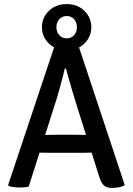

<svg xmlns="http://www.w3.org/2000/svg" viewBox="-20 -914 652 941"><path d="M246.5 -686H366L591.5 -6.5Q580 0.5 563.2 3.8Q546.5 7 529.5 7Q504 7 490.2 -4.5Q476.5 -16 466 -49L356 -397Q342 -441 328 -489.8Q314 -538.5 303 -578H297.5Q292.5 -555.5 285.5 -529Q278.5 -502.5 271.5 -477.5Q264.5 -452.5 259 -434L120.5 1Q111 3 99 4Q87 5 74.5 5Q61 5 47.2 3Q33.5 1 23 -2L20 -7.5ZM232 -165Q227.5 -165 213.2 -165.2Q199 -165.5 184.5 -165.8Q170 -166 165.5 -166H116L149 -252.5H192.5Q197 -252.5 209.8 -252.8Q222.5 -253 235 -253.2Q247.5 -253.5 252 -253.5H352Q357 -253.5 369.5 -253.2Q382 -253 395.2 -252.8Q408.5 -252.5 413 -252.5H457.5L486 -166H437Q432.5 -166 417.8 -165.8Q403 -165.5 388.5 -165.2Q374 -165 369.5 -165ZM185.5 -780.5Q185.5 -827.5 219.5 -860.8Q253.5 -894 307 -894Q360 -894 393.8 -860.8Q427.5 -827.5 427.5 -780.5Q427.5 -734 393.8 -700.8Q360 -667.5 307 -667.5Q253.5 -667.5 219.5 -700.8Q185.5 -734 185.5 -780.5ZM256.5 -780.5Q256.5 -757 270.8 -741.5Q285 -726 307 -726Q329 -726 343 -741.5Q357 -757 357 -780.5Q357 -804.5 343 -820Q329 -835.5 307 -835.5Q285 -835.5 270.8 -820Q256.5 -804.5 256.5 -780.5Z"/></svg>

Font: Signika Light
Style: Regular
Weight: 400
Version: Version 2.003;gftools[0.9.32]